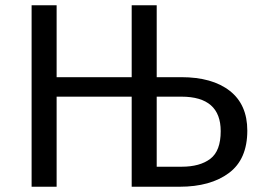

<svg xmlns="http://www.w3.org/2000/svg" viewBox="-20 -709 984 729"><path d="M919 -213Q919 -104 849 -52Q779 0 662 0H480V-342H195V0H100V-689H195V-416H480V-689H575V-416H668Q786 -416 852.5 -364Q919 -312 919 -213ZM818 -211Q818 -342 669 -342H575V-76H670Q739 -76 778.5 -106Q818 -136 818 -211Z"/></svg>

Font: FiraGOUPP
Style: Medium
Weight: 400
Designer: bBox Type
Foundry: bBox Type GmbH
Version: Version 1.001